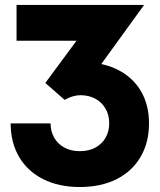

<svg xmlns="http://www.w3.org/2000/svg" viewBox="-20 -751 653 782"><path d="M23.4 -248.5H186Q186 -216.8 200.2 -191.2Q214.4 -165.5 241.2 -150.4Q268.1 -135.3 305.2 -135.3Q342.3 -135.3 369.4 -150.4Q396.5 -165.5 410.6 -191.2Q424.8 -216.8 424.8 -248.5Q424.8 -283.2 409.4 -309.3Q394 -335.4 367.4 -349.4Q340.8 -363.3 307.6 -363.3Q292.5 -363.3 275.6 -358.4Q258.8 -353.5 243.2 -344.2L164.6 -413.1L291.5 -585H47.4V-731H566.9L392.6 -490.2Q452.6 -477.1 496.3 -444.3Q540 -411.6 563.5 -361.8Q586.9 -312 586.9 -248.5Q586.9 -170.4 552.5 -111.8Q518.1 -53.2 454.6 -21.2Q391.1 10.7 305.2 10.7Q219.7 10.7 156 -21.2Q92.3 -53.2 57.9 -111.8Q23.4 -170.4 23.4 -248.5Z"/></svg>

Font: Glacial Indifference
Style: Bold
Weight: 700
Designer: Alfredo Marco Pradil
Foundry: Alfredo Marco Pradil
Version: Version 1.312